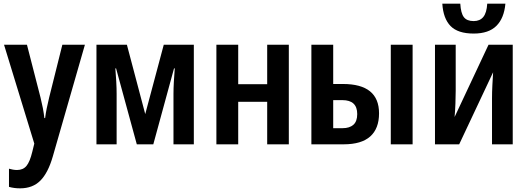

<svg xmlns="http://www.w3.org/2000/svg" viewBox="-20 -787 2878 1047"><path d="M2 -543H127L201 -255Q208 -227 213.5 -198.5Q219 -170 222 -143H226Q229 -167 234.5 -195Q240 -223 248 -255L320 -543H443L268 66Q242 156 200 198Q158 240 90 240Q73 240 58 238Q43 236 29 232V133Q39 136 50.5 138Q62 140 73 140Q106 140 124.5 117.5Q143 95 156 41L167 -4Z M1037 -543V0H926V-275Q926 -305 928 -340.5Q930 -376 933 -414H929L816 0H726L613 -414H609Q612 -378 614 -342Q616 -306 616 -275V0H506V-543H672L772 -165L873 -543Z M1279 -543V-328H1437V-543H1555V0H1437V-232H1279V0H1160V-543Z M1678 0V-543H1797V-329H1850Q2047 -329 2047 -169Q2047 -86 1999 -43Q1951 0 1854 0ZM2111 0V-543H2230V0ZM1797 -88H1848Q1886 -88 1907 -106.5Q1928 -125 1928 -165Q1928 -241 1847 -241H1797Z M2465 -543V-292Q2465 -260 2463.5 -222Q2462 -184 2459 -149L2644 -543H2776V0H2663V-250Q2663 -284 2665 -323Q2667 -362 2669 -393L2484 0H2352V-543ZM2736 -767Q2729 -688 2687 -646Q2645 -604 2563 -604Q2477 -604 2437 -645Q2397 -686 2392 -767H2490Q2493 -715 2509.5 -693.5Q2526 -672 2563 -672Q2597 -672 2615.5 -694.5Q2634 -717 2637 -767Z"/></svg>

Font: Noto Sans Disp Cond SemBd
Style: Regular
Weight: 600
Width: 3
Designer: Monotype Design Team
Foundry: Monotype Imaging Inc.
Version: Version 2.000;GOOG;noto-source:20170915:90ef993387c0; ttfaut